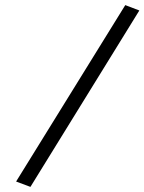

<svg xmlns="http://www.w3.org/2000/svg" viewBox="-20 -724 565 751"><path d="M43 -14 470 -704 525 -683 99 7Z"/></svg>

Font: Cairo Light
Style: Italic
Weight: 300
Italic angle: -13°
Designer: Mohamed Gaber, Accademia di Belle Arti di Urbino and others
Foundry: Kief Type Foundry, Accademia di Belle Arti di Urbino and others
Version: Version 3.011